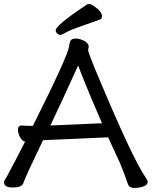

<svg xmlns="http://www.w3.org/2000/svg" viewBox="-27 -906 744 941"><path d="M220 -291 473 -302Q391 -491 356 -585Q278 -413 220 -291ZM633 15Q607 15 601 -1Q582 -57 561 -107L503 -233L345 -226Q199 -219 184 -219Q101 -47 87 -8Q79 13 37 13Q-7 13 -7 -12Q-7 -20 -2.5 -26Q2 -32 6 -39.5Q10 -47 19.5 -65Q29 -83 48.5 -119.5Q68 -156 96 -212H99Q83 -212 72 -232.5Q61 -253 61 -270Q61 -291 79 -291Q98 -289 134 -289Q307 -634 312 -681Q314 -701 320.5 -709Q327 -717 346 -717Q362 -717 383 -707Q404 -697 408 -680L405 -660Q405 -648 458 -522Q624 -127 685 -39Q697 -22 697 -16Q697 0 676.5 7.5Q656 15 633 15ZM246 -758Q246 -782 399 -884Q403 -886 411 -886Q420 -886 435 -875Q473 -849 473 -826Q473 -815 462 -810Q413 -792 365 -775.5Q317 -759 296.5 -747Q276 -735 268 -735Q260 -735 253 -742Q246 -749 246 -758Z"/></svg>

Font: ToneOZ-Pinyin-WenKai-Medium
Style: Medium
Weight: 700
Designer: Fontworks Inc.
Foundry: ToneOZ
Version: Version 0.240331